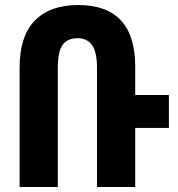

<svg xmlns="http://www.w3.org/2000/svg" viewBox="-20 -744 707 764"><path d="M210 -472Q210 -540 229.5 -566Q249 -592 289 -592Q326 -592 346 -565Q366 -538 366 -473V0H518V-235H652V-366H518V-479Q518 -724 291 -724Q179 -724 118.5 -662Q58 -600 58 -475V0H210Z"/></svg>

Font: Noto Sans Armenian ExtraCondensed Extra
Style: Regular
Weight: 800
Width: 3
Designer: Monotype Design Team
Foundry: Monotype Imaging Inc.
Version: Version 1.901